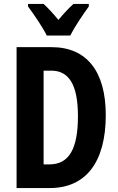

<svg xmlns="http://www.w3.org/2000/svg" viewBox="-20 -953 599 973"><path d="M217 -773H336C357 -815 402 -882 430 -920V-933H352C327 -910 306 -888 276 -852C249 -885 223 -913 201 -933H122V-920C151 -882 198 -812 217 -773ZM516 -370C516 -593 418 -714 242 -714H64V0H232C415 0 516 -131 516 -370ZM375 -364C375 -199 330 -120 231 -120H201V-595H240C329 -595 375 -524 375 -364Z"/></svg>

Font: Noto Sans Arabic UI XCn
Style: Bold
Weight: 700
Width: 2
Designer: Monotype Design Team, Nadine Chahine and Nizar Qandah
Foundry: Monotype Imaging Inc.
Version: Version 2.010